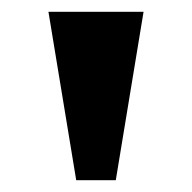

<svg xmlns="http://www.w3.org/2000/svg" viewBox="-20 -734 325 325"><path d="M109 -429 62 -714H223L176 -429Z"/></svg>

Font: Noto Serif Lao ExtraCondensed Black
Style: Regular
Weight: 900
Width: 2
Designer: Monotype Design Team
Foundry: Monotype Imaging Inc.
Version: Version 2.003; ttfautohint (v1.8.4.7-5d5b)